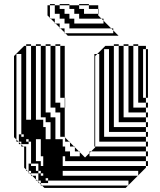

<svg xmlns="http://www.w3.org/2000/svg" viewBox="-20 -926 786 946"><path d="M469 -612V-636H449V-612ZM469 -348V-372H449V-348ZM709 -348H699V-372H613V-700H589V-708H613V-700H637V-396H699V-372H709ZM469 -324V-348H449V-324ZM469 -300V-324H449V-300ZM709 -300H699V-324H565V-700H541V-708H565V-700H589V-348H699V-324H709ZM205 -300V-240H229V-324H193V-300ZM73 -264H85V-252H73ZM301 -156H289V-132H301ZM709 -156H699V-180H429L449 -200V-204H445V-660H459L449 -650V-636H469V-660H459L499 -700H541V-300H699V-276H709V-252H699V-276H517V-684H493V-252H699V-228H709V-204H699V-228H449V-204H699V-180H709ZM373 -156V-176L369 -180H349V-200L345 -204H325V-224L321 -228H289V-204H301V-180H325V-156ZM181 -156V-240H157V-132H181V-108H193V-156ZM121 -120H133V-108H121ZM169 -72H181V-60H169ZM709 -636V-660H699V-636ZM469 -588V-612H449V-588ZM709 -612H699V-636H709ZM469 -564V-588H449V-564ZM709 -588H699V-612H709ZM709 -564H699V-588H709ZM469 -540V-564H449V-540ZM469 -516V-540H449V-516ZM709 -540H699V-564H709ZM709 -516H699V-540H709ZM469 -492V-516H449V-492ZM709 -492H699V-516H709ZM469 -468V-492H449V-468ZM469 -444V-468H449V-444ZM709 -468H699V-492H709ZM469 -420V-444H449V-420ZM709 -444H699V-468H709ZM301 -420H299V-444H277V-700H253V-708H277V-700H299V-444H301ZM469 -396V-420H449V-396ZM709 -396H699V-420H661V-700H637V-708H661V-700H699V-684H709V-660H699V-684H685V-444H699V-420H709ZM301 -396H299V-420H301ZM469 -372V-396H449V-372ZM469 -276V-300H449V-276ZM469 -252V-276H449V-252ZM469 -252H449V-228H469ZM217 -24H181V-36H169V-60H193V-72H181V-84H169V-120H133V-228H121V-240H109V-228H121V-216H85V-228H73V-252H97V-264H85V-660H61V-238L71 -228H73V-226L83 -216H85V-214L95 -204H109V-90L115 -84H121V-78L127 -72H133V-66L139 -60H157V-42L163 -36H169V-30L175 -24H181V-18L187 -12H611L599 0H199L187 -12H181V-18L175 -24H169V-30L163 -36H157V-42L139 -60H133V-66L127 -72H121V-78L115 -84H109V-90L99 -100V-200L95 -204H85V-214L83 -216H73V-226L71 -228H61V-238L49 -250V-650L99 -700H109V-336H133V-700H109V-708H133V-700H157V-336H193V-324H205V-348H181V-700H157V-708H181V-700H205V-372H229V-348H253V-240H289V-228H301V-248L299 -250V-252H277V-372H253V-396H229V-700H205V-708H229V-700H253V-420H277V-396H299V-252H301V-248L321 -228H325V-224L345 -204H349V-200L369 -180H373V-176L399 -150L421 -172V-180H429L421 -172V-156H699V-132H709V-108H699V-132H289V-108H699V-100L661 -62V-60H659L661 -62V-84H289V-60H659L613 -14V-12H611L613 -14V-36H217V-48H205V-36H217ZM133 -84H121V-108H157V-84H169V-72H133ZM466 -858H464V-882H418V-900H370V-906H418V-900H464V-882H466ZM538 -762V-776L528 -786H322V-810H298V-834H274V-858H250V-900H226V-906H250V-900H274V-882H298V-858H322V-834H346V-810H490V-824L480 -834H370V-858H346V-882H322V-900H274V-906H322V-900H370V-882H394V-858H464V-850L480 -834H490V-824L528 -786H538V-776L564 -750H314L302 -762H298V-766L278 -786H274V-790L254 -810H250V-814L230 -834H226V-838L214 -850V-900H226V-838L230 -834H250V-814L254 -810H274V-790L278 -786H298V-766L302 -762Z"/></svg>

Font: Rubik Broken Fax
Style: Regular
Weight: 400
Designer: Hubert and Fischer, NaN
Foundry: Hubert and Fischer, NaN
Version: Version 2.201